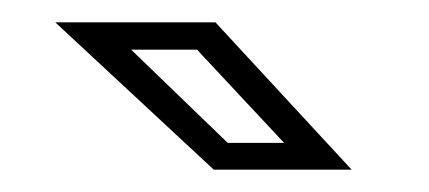

<svg xmlns="http://www.w3.org/2000/svg" viewBox="-20 -708 384 172"><path d="M295 -556H171.5L29.5 -688H173ZM234.5 -580 156.5 -663.5H97.5L184 -580Z"/></svg>

Font: Tourney Thin
Style: Regular
Weight: 400
Version: Version 1.015